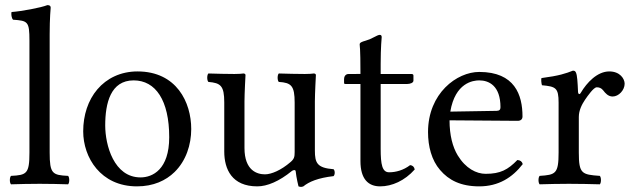

<svg xmlns="http://www.w3.org/2000/svg" viewBox="-20 -718 2474 750"><path d="M95 -122C95 -39 84 -34 23 -31C17 -25 17 -4 23 2C58 1 95 0 135 0C175 0 213 1 246 2C252 -4 252 -25 246 -31C185 -34 174 -39 174 -122V-583C174 -648 178 -688 178 -688C178 -695 174 -698 165 -698C140 -688 65 -674 25 -671C23 -663 25 -647 31 -641C89 -637 95 -634 95 -559Z M305 -205C305 -103 373 10 515 10C579.4 10 627.8 -12.7 661.9 -46C706.7 -89.8 727 -152.7 727 -214C727 -318 670 -439 517 -439C451.2 -439 396.9 -412 360.3 -369C324 -326.4 305 -268.2 305 -205ZM502 -404C588 -404 641 -326 641 -182C641 -56 576 -25 529 -25C425 -25 391 -151 391 -228C391 -315 412 -404 502 -404Z M985 10C1024 10 1071 -10 1120 -50C1125 -54 1134.3 -56 1135 -49C1137.5 -23.5 1146 10 1146 10C1154 13 1158.5 12.5 1165 10C1187 -8 1222 -23 1283 -30C1289 -36 1289 -51 1283 -57C1219 -62 1210 -81 1210 -130V-322C1210 -352 1214 -425 1214 -425C1214 -428 1211 -431 1206 -431C1201 -430 1186 -429 1171 -429C1139 -429 1103 -430 1069 -431C1063 -425 1063 -404 1069 -398C1118 -395 1131 -383 1131 -317V-124C1131 -105 1129 -97 1115 -85C1078 -53 1040 -37 1015 -37C985 -37 935 -51 935 -140V-322C935 -352 939 -425 939 -425C939 -428 936 -431 931 -431C926 -430 911 -429 896 -429C864 -429 828 -430 794 -431C788 -425 788 -404 794 -398C842 -394 856 -383 856 -318V-126C856 -57 886 10 985 10Z M1342 -429C1328 -429 1324 -417 1324 -409V-396C1324 -391 1325 -390 1329 -390H1388V-89C1388 -18 1419 10 1465 10C1511 10 1561 -12 1600 -56C1598 -66.3 1592 -72 1582 -73C1556 -53 1526 -45 1500 -45C1473 -45 1467 -75 1467 -137V-390H1571C1581 -390 1595 -394 1595 -403V-423C1595 -427 1592 -429 1587 -429H1467V-468C1467 -533 1471 -573 1471 -573C1471 -579.4 1468 -581.8 1463.3 -581.8C1458.8 -581.8 1450.3 -577.9 1441 -572.8C1429.7 -566.5 1419.5 -562.2 1407 -558.7C1395 -555.3 1385 -551.9 1385 -545C1385 -533.4 1388 -540 1388 -429.1Z M1739 -282C1758 -395 1828 -404 1852 -404C1890 -404 1935 -383 1935 -299C1935 -290 1931 -285.2 1920 -285ZM2001 -93C1964 -55 1935 -39 1877 -39C1841 -39 1799 -60 1768 -111C1748 -144 1736 -190 1736 -248L2002 -246C2014 -246 2021 -252 2021 -263C2021 -347 1991 -437 1852 -437C1765 -437 1652 -354 1652 -202C1652 -146 1666 -92 1699 -54C1733 -14 1780 10 1852 10C1928 10 1982 -25 2022 -77C2019 -87 2013 -92 2001 -93Z M2238 -358C2236.3 -398 2234.7 -423.7 2230 -434C2227.9 -438.6 2226 -442 2218 -442C2190 -431 2164 -422 2095 -413C2093 -407 2095 -391 2097 -385C2151 -380 2162 -375 2162 -317V-122C2162 -39 2150 -35 2088 -31C2082 -25 2082 -4 2088 2C2123 1 2162 0 2202 0C2242 0 2288 1 2323 2C2329 -4 2329 -25 2323 -31C2253 -36 2241 -39 2241 -122V-261C2241 -287 2253 -310 2265 -328C2276 -344 2299 -377 2311 -377C2320 -377 2329 -374.6 2336.8 -364.3C2344.4 -354.3 2355.6 -341 2373 -341C2397 -341 2420 -366 2420 -391C2420 -410.1 2402 -439 2360 -439C2313 -439 2272 -395 2249 -356C2243 -345 2238.2 -353 2238 -358Z"/></svg>

Font: Libertinus Serif
Style: Regular
Weight: 400
Designer: Philipp H. Poll
Foundry: Khaled Hosny
Version: Version 6.2